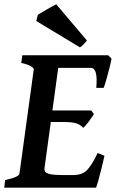

<svg xmlns="http://www.w3.org/2000/svg" viewBox="-23 -872 539 892"><path d="M495.1 -599.6Q492.2 -583 485.4 -555.7Q478.5 -528.3 471.2 -502.4Q463.9 -476.6 458.5 -463.9H424.3Q432.6 -556.6 399.4 -556.6H224.1L245.6 -615.2H479.5ZM413.6 -341.8Q404.8 -328.1 389.4 -307.1Q374 -286.1 363.3 -278.3Q350.6 -293 331.3 -299.1Q312 -305.2 269.5 -305.2H184.1L201.2 -358.9H400.4ZM462.4 -148.4Q456.1 -120.6 448.5 -89.6Q440.9 -58.6 434.1 -34.2Q427.2 -9.8 423.3 0H-3.4L1 -35.6Q65.4 -49.3 67.4 -65.4L133.8 -549.3Q134.8 -555.2 121.1 -564Q107.4 -572.8 75.7 -579.6L80.6 -615.2H321.3L316.9 -579.6Q285.2 -576.2 267.1 -571.5Q249 -566.9 248 -560.1L183.6 -89.8Q182.6 -80.1 188 -73.2Q193.4 -66.4 212.6 -62.5Q231.9 -58.6 272 -58.6H316.9Q358.4 -58.6 380.9 -81.3Q403.3 -104 430.7 -161.1ZM380.9 -683.6Q373.5 -674.3 365 -665.5Q356.4 -656.7 348.6 -651.9L145.5 -774.4L152.8 -803.2Q159.7 -807.6 177.2 -818.1Q194.8 -828.6 212.9 -838.6Q231 -848.6 238.3 -852.1Z"/></svg>

Font: Gentium Plus
Style: Bold Italic
Weight: 700
Italic angle: -8°
Designer: Victor Gaultney, Annie Olsen, Iska Routamaa, Becca Hirsbrunner
Foundry: SIL International
Version: Version 6.101